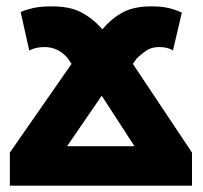

<svg xmlns="http://www.w3.org/2000/svg" viewBox="-20 -584 640 604"><path d="M584 0V-104L398 -383L410 -400Q422 -412 439 -424Q456 -436 480 -436Q509 -436 524 -425L552 -544Q537 -552 513.5 -558Q490 -564 456 -564Q402 -564 367 -545.5Q332 -527 302 -492Q272 -526 236 -545Q200 -564 143 -564Q107 -564 83.5 -558.5Q60 -553 45 -546L72 -425Q92 -436 120 -436Q163 -436 193 -401L205 -383L11 -104V0ZM300 -283 403 -124H191Z"/></svg>

Font: Noto Sans Mono UI ExtraBold
Style: Regular
Weight: 800
Designer: Monotype Design team
Foundry: Monotype Imaging Inc.
Version: 1.000